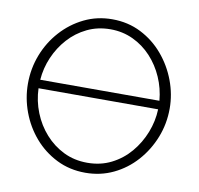

<svg xmlns="http://www.w3.org/2000/svg" viewBox="-80 -799 918 887"><g transform="rotate(10 379.0 -355.0)"><path d="M376 5Q302 5 241 -25.5Q180 -56 136 -107Q92 -158 68 -222.5Q44 -287 44 -355Q44 -426 69 -490.5Q94 -555 139.5 -605.5Q185 -656 245.5 -685.5Q306 -715 377 -715Q451 -715 512 -684Q573 -653 617 -601Q661 -549 685 -485Q709 -421 709 -355Q709 -283 683.5 -218.5Q658 -154 613 -103.5Q568 -53 507.5 -24Q447 5 376 5ZM377 -668Q317 -668 267.5 -644Q218 -620 181.5 -579.5Q145 -539 123 -488Q101 -437 97 -382H656Q651 -439 628.5 -490.5Q606 -542 569 -582Q532 -622 483 -645Q434 -668 377 -668ZM377 -42Q439 -42 489.5 -67.5Q540 -93 576.5 -136Q613 -179 634 -232.5Q655 -286 657 -342H96Q98 -283 119.5 -229Q141 -175 178.5 -133Q216 -91 266 -66.5Q316 -42 377 -42Z"/></g></svg>

Font: Raleway Light
Style: Regular
Weight: 300
Designer: Matt McInerney, Pablo Impallari, Rodrigo Fuenzalida
Foundry: Matt McInerney, Pablo Impallari, Rodrigo Fuenzalida
Version: Version 4.026